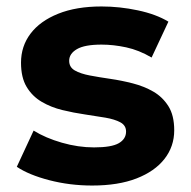

<svg xmlns="http://www.w3.org/2000/svg" viewBox="-20 -566 591 594"><path d="M265 8Q196 8 132.5 -8.5Q69 -25 32 -50L84 -162Q121 -139 171.5 -124.5Q222 -110 271 -110Q325 -110 347.5 -123Q370 -136 370 -159Q370 -178 352.5 -187.5Q335 -197 306 -202Q277 -207 242.5 -212Q208 -217 173 -225.5Q138 -234 109 -251Q80 -268 62.5 -297Q45 -326 45 -372Q45 -423 74.5 -462Q104 -501 160 -523.5Q216 -546 294 -546Q350 -546 406.5 -534Q463 -522 501 -499L449 -388Q410 -411 370.5 -419.5Q331 -428 294 -428Q242 -428 218 -414Q194 -400 194 -378Q194 -358 211.5 -348Q229 -338 258 -332.5Q287 -327 321.5 -322Q356 -317 391 -308Q426 -299 454.5 -282.5Q483 -266 501 -237.5Q519 -209 519 -163Q519 -113 489 -74.5Q459 -36 402.5 -14Q346 8 265 8Z"/></svg>

Font: Montserrat Z
Style: Bold
Weight: 700
Designer: Julieta Ulanovsky
Foundry: Julieta Ulanovsky
Version: Version 8.000